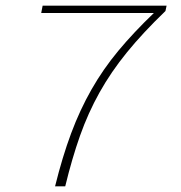

<svg xmlns="http://www.w3.org/2000/svg" viewBox="-20 -660 640 680"><path d="M175 0Q201 -105 232 -188Q263 -271 304 -343Q345 -415 399 -480Q453 -545 525 -614H126L131 -640H570L566 -621Q486 -544 429.5 -474.5Q373 -405 332.5 -332.5Q292 -260 263.5 -179.5Q235 -99 211 0Z"/></svg>

Font: Source Code Pro ExtraLight
Style: Italic
Weight: 200
Italic angle: -11°
Monospace: yes
Designer: Paul D. Hunt, Teo Tuominen
Foundry: Adobe Systems Incorporated
Version: Version 1.050;PS 1.000;hotconv 16.6.51;makeotf.lib2.5.65220